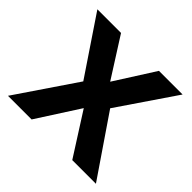

<svg xmlns="http://www.w3.org/2000/svg" viewBox="-138 -690 838 838"><g transform="rotate(45 281.0 -271.5)"><path d="M197 -277 9 0H155L281 -196L406 0H552L363 -277L544 -543H398L281 -359L164 -543H18Z"/></g></svg>

Font: Noto Kufi Arabic SemiBold
Style: Regular
Weight: 600
Designer: Monotype Design Team, David Williams, Khaled Hosny
Foundry: Google LLC
Version: Version 2.109